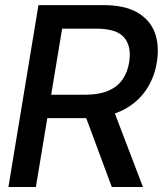

<svg xmlns="http://www.w3.org/2000/svg" viewBox="-20 -748 651 768"><path d="M13.7 0 133.8 -727.5H393.6Q478 -727.5 529.1 -698.2Q580.1 -668.9 599.1 -617.7Q618.2 -566.4 607.4 -499Q596.7 -432.6 560.1 -382.1Q523.4 -331.5 462.9 -303.5Q402.3 -275.4 317.9 -275.4H121.1L138.2 -369.1H323.7Q377.4 -369.6 413.3 -385Q449.2 -400.4 469.7 -429.4Q490.2 -458.5 496.6 -499Q506.8 -561.5 477.1 -597.4Q447.3 -633.3 366.2 -633.3H228.5L123.5 0ZM427.2 0 305.2 -328.6H426.3L551.8 0Z"/></svg>

Font: Inter Tight Medium
Style: Italic
Weight: 500
Italic angle: -9.39999°
Designer: Rasmus Andersson
Foundry: rsms
Version: Version 3.004